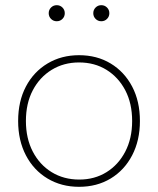

<svg xmlns="http://www.w3.org/2000/svg" viewBox="-20 -713 610 741"><path d="M285 8Q217 8 163.5 -24Q110 -56 80 -113.5Q50 -171 50 -246Q50 -322 80 -379Q110 -436 163.5 -468Q217 -500 285 -500Q354 -500 407 -468Q460 -436 490 -379Q520 -322 520 -246Q520 -171 490 -113.5Q460 -56 407 -24Q354 8 285 8ZM286 -20Q345 -20 391 -48.5Q437 -77 463.5 -128Q490 -179 490 -246Q490 -314 463.5 -364.5Q437 -415 391 -443.5Q345 -472 285 -472Q226 -472 179.5 -443.5Q133 -415 106.5 -364.5Q80 -314 80 -246Q80 -179 106.5 -128Q133 -77 179.5 -48.5Q226 -20 286 -20ZM371 -631Q358 -631 349 -640Q340 -649 340 -662Q340 -675 349 -684Q358 -693 371 -693Q384 -693 393 -684Q402 -675 402 -662Q402 -649 393 -640Q384 -631 371 -631ZM199 -631Q186 -631 177 -640Q168 -649 168 -662Q168 -675 177 -684Q186 -693 199 -693Q212 -693 221 -684Q230 -675 230 -662Q230 -649 221 -640Q212 -631 199 -631Z"/></svg>

Font: Fustat ExtraLight
Style: Regular
Weight: 250
Designer: Mohamed Gaber, Khaled Hosny, Laura Garcia Mut
Foundry: Kief Type Foundry, Alif Type Foundry, Hard Type Foundry
Version: Version 1.007